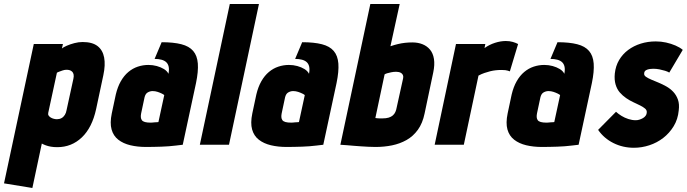

<svg xmlns="http://www.w3.org/2000/svg" viewBox="-21 -720 3416 955"><path d="M457 -177 493 -346Q504 -397 497 -434Q490 -471 464 -491Q438 -511 390 -511Q370 -511 349 -505.5Q328 -500 311 -492.5Q294 -485 287 -479L292 -501H147L-1 192L140 215L187 -6Q196 -1 207 3Q218 7 232 9.5Q246 12 264 12Q335 12 386 -36.5Q437 -85 457 -177ZM344 -328 310 -172Q308 -159 301.5 -148.5Q295 -138 285 -132.5Q275 -127 262 -127Q255 -127 247 -129Q239 -131 232 -135Q225 -139 221 -145Q217 -151 219 -159L262 -358Q264 -360 272 -363Q280 -366 290 -369.5Q300 -373 310 -373Q318 -373 325 -371Q332 -369 337.5 -364Q343 -359 345 -350Q347 -341 344 -328Z M817 -353Q810 -367 794.5 -376.5Q779 -386 759 -391.5Q739 -397 717 -397Q690 -397 664.5 -388.5Q639 -380 617.5 -362Q596 -344 580 -316Q564 -288 555 -250L535 -156Q525 -108 534 -76Q543 -44 567.5 -25Q592 -6 627.5 2.5Q663 11 706 11Q726 11 745 10.5Q764 10 782.5 9.5Q801 9 819 7.5Q837 6 854 4Q871 2 888 0L954 -307Q966 -365 963 -404Q960 -443 940 -466.5Q920 -490 881 -500Q842 -510 783 -510L748 -427Q767 -427 782 -423Q797 -419 806 -410.5Q815 -402 818 -388Q821 -374 817 -353ZM796 -247 767 -113Q767 -113 764.5 -112.5Q762 -112 757.5 -112Q753 -112 748 -111.5Q743 -111 738 -110.5Q733 -110 729 -110Q711 -110 700 -113Q689 -116 684.5 -122.5Q680 -129 679.5 -137.5Q679 -146 681 -156L698 -236Q700 -244 703.5 -250Q707 -256 712.5 -259.5Q718 -263 724.5 -265Q731 -267 738 -267Q751 -267 763 -263Q775 -259 784 -254.5Q793 -250 796 -247Z M973 0H1118L1267 -700H1122Z M1516 -353Q1509 -367 1493.5 -376.5Q1478 -386 1458 -391.5Q1438 -397 1416 -397Q1389 -397 1363.5 -388.5Q1338 -380 1316.5 -362Q1295 -344 1279 -316Q1263 -288 1254 -250L1234 -156Q1224 -108 1233 -76Q1242 -44 1266.5 -25Q1291 -6 1326.5 2.5Q1362 11 1405 11Q1425 11 1444 10.5Q1463 10 1481.5 9.5Q1500 9 1518 7.5Q1536 6 1553 4Q1570 2 1587 0L1653 -307Q1665 -365 1662 -404Q1659 -443 1639 -466.5Q1619 -490 1580 -500Q1541 -510 1482 -510L1447 -427Q1466 -427 1481 -423Q1496 -419 1505 -410.5Q1514 -402 1517 -388Q1520 -374 1516 -353ZM1495 -247 1466 -113Q1466 -113 1463.5 -112.5Q1461 -112 1456.5 -112Q1452 -112 1447 -111.5Q1442 -111 1437 -110.5Q1432 -110 1428 -110Q1410 -110 1399 -113Q1388 -116 1383.5 -122.5Q1379 -129 1378.5 -137.5Q1378 -146 1380 -156L1397 -236Q1399 -244 1402.5 -250Q1406 -256 1411.5 -259.5Q1417 -263 1423.5 -265Q1430 -267 1437 -267Q1450 -267 1462 -263Q1474 -259 1483 -254.5Q1492 -250 1495 -247Z M1921 -490 1967 -700H1821L1672 0Q1690 1 1707.5 2.5Q1725 4 1742.5 5.5Q1760 7 1777 8Q1794 9 1811.5 10Q1829 11 1847 11Q1890 11 1929 3Q1968 -5 2001 -23.5Q2034 -42 2057.5 -74.5Q2081 -107 2091 -156L2134 -360Q2142 -398 2137.5 -426.5Q2133 -455 2118 -473Q2103 -491 2080.5 -500Q2058 -509 2030 -509Q2011 -509 1993.5 -507Q1976 -505 1959 -501Q1942 -497 1921 -490ZM1846 -133 1892 -350Q1896 -353 1904.5 -355.5Q1913 -358 1925 -360.5Q1937 -363 1950 -363Q1956 -363 1963 -361.5Q1970 -360 1975.5 -356Q1981 -352 1983.5 -345.5Q1986 -339 1984 -330L1952 -185Q1950 -173 1945.5 -163Q1941 -153 1933 -146Q1925 -139 1912.5 -135Q1900 -131 1879 -131Q1876 -131 1870.5 -131Q1865 -131 1859 -131.5Q1853 -132 1849.5 -132.5Q1846 -133 1846 -133Z M2515 -365 2556 -501Q2545 -507 2529.5 -511.5Q2514 -516 2495 -516Q2469 -516 2441 -507Q2413 -498 2389 -481L2393 -501H2247L2141 0H2286L2359 -344Q2374 -352 2388.5 -357Q2403 -362 2417 -365.5Q2431 -369 2445 -370.5Q2459 -372 2473 -372Q2495 -372 2505 -368.5Q2515 -365 2515 -365Z M2786 -353Q2779 -367 2763.5 -376.5Q2748 -386 2728 -391.5Q2708 -397 2686 -397Q2659 -397 2633.5 -388.5Q2608 -380 2586.5 -362Q2565 -344 2549 -316Q2533 -288 2524 -250L2504 -156Q2494 -108 2503 -76Q2512 -44 2536.5 -25Q2561 -6 2596.5 2.5Q2632 11 2675 11Q2695 11 2714 10.5Q2733 10 2751.5 9.5Q2770 9 2788 7.5Q2806 6 2823 4Q2840 2 2857 0L2923 -307Q2935 -365 2932 -404Q2929 -443 2909 -466.5Q2889 -490 2850 -500Q2811 -510 2752 -510L2717 -427Q2736 -427 2751 -423Q2766 -419 2775 -410.5Q2784 -402 2787 -388Q2790 -374 2786 -353ZM2765 -247 2736 -113Q2736 -113 2733.5 -112.5Q2731 -112 2726.5 -112Q2722 -112 2717 -111.5Q2712 -111 2707 -110.5Q2702 -110 2698 -110Q2680 -110 2669 -113Q2658 -116 2653.5 -122.5Q2649 -129 2648.5 -137.5Q2648 -146 2650 -156L2667 -236Q2669 -244 2672.5 -250Q2676 -256 2681.5 -259.5Q2687 -263 2693.5 -265Q2700 -267 2707 -267Q2720 -267 2732 -263Q2744 -259 2753 -254.5Q2762 -250 2765 -247Z M3308 -359 3375 -472Q3361 -484 3339 -493.5Q3317 -503 3292 -508.5Q3267 -514 3241 -514Q3201 -514 3166 -503Q3131 -492 3103.5 -471.5Q3076 -451 3058.5 -421.5Q3041 -392 3037 -354Q3034 -323 3041 -299.5Q3048 -276 3062 -260Q3076 -244 3093.5 -232Q3111 -220 3129.5 -211.5Q3148 -203 3163 -195.5Q3178 -188 3187.5 -180Q3197 -172 3196 -161Q3196 -152 3190.5 -144.5Q3185 -137 3177 -132.5Q3169 -128 3160 -125Q3151 -122 3141 -122Q3123 -122 3104.5 -128Q3086 -134 3070.5 -143.5Q3055 -153 3043 -164L2954 -74Q2983 -32 3030 -8.5Q3077 15 3132 15Q3171 15 3209 2.5Q3247 -10 3278 -34Q3309 -58 3330 -92.5Q3351 -127 3355 -171Q3359 -202 3351 -224.5Q3343 -247 3328 -263Q3313 -279 3293.5 -290Q3274 -301 3254.5 -309Q3235 -317 3218.5 -324Q3202 -331 3192 -338Q3182 -345 3183 -354Q3183 -362 3187 -366.5Q3191 -371 3198 -373.5Q3205 -376 3213 -377Q3221 -378 3228 -378Q3244 -378 3259 -375Q3274 -372 3287 -368Q3300 -364 3308 -359Z"/></svg>

Font: Advent Pro ExtraBold
Style: Italic
Weight: 800
Italic angle: -12°
Version: Version 3.000